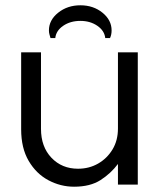

<svg xmlns="http://www.w3.org/2000/svg" viewBox="-20 -698 606 726"><path d="M260 8Q209 8 163 -16.5Q117 -41 88.5 -89.5Q60 -138 60 -209V-500H135V-211Q135 -143 174.5 -101.5Q214 -60 275 -60Q317 -60 351 -79.5Q385 -99 405.5 -133Q426 -167 426 -212V-500H501V0H426V-78Q399 -42 360 -17Q321 8 260 8ZM284 -678Q235 -678 200 -650Q165 -622 165 -583Q165 -575 167 -568Q169 -561 171 -554H189Q192 -582 219 -600.5Q246 -619 284 -619Q321 -619 348 -600.5Q375 -582 378 -554H396Q402 -567 402 -583Q402 -622 367.5 -650Q333 -678 284 -678Z"/></svg>

Font: Questrial
Style: Regular
Weight: 400
Designer: Joe Prince, Laura Meseguer
Foundry: Joe Prince, Laura Meseguer
Version: Version 2.000; ttfautohint (v1.8.3)